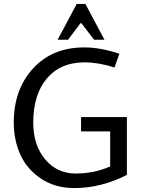

<svg xmlns="http://www.w3.org/2000/svg" viewBox="-20 -944 715 976"><path d="M409 -627Q287 -627 218 -545Q149 -463 149 -321Q149 -206 209.5 -134Q270 -62 364.5 -62Q459 -62 540 -98V-276H392V-349H625V-55Q494 12 358 12Q259 12 187.5 -36.5Q116 -85 83 -159Q50 -233 50 -321Q50 -489 148 -596Q246 -703 409 -703Q489 -703 587 -671L562 -601Q481 -627 409 -627ZM511 -742H458L394 -826H389L326 -742H273L370 -924H414Z"/></svg>

Font: Average Sans
Style: Regular
Weight: 400
Designer: Eduardo Rodriguez Tunni
Foundry: Eduardo Rodriguez Tunni
Version: Version 1.002